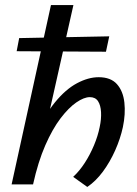

<svg xmlns="http://www.w3.org/2000/svg" viewBox="-20 -731 543 761"><path d="M326 10 270 -30Q295 -53 316 -85.5Q337 -118 352.5 -155Q368 -192 375 -227Q382 -259 380.5 -286.5Q379 -314 368.5 -330Q358 -346 336 -346Q313 -346 282.5 -325Q252 -304 220 -262Q188 -220 159.5 -155Q131 -90 111 0H58Q83 -113 119.5 -193.5Q156 -274 198 -325.5Q240 -377 285 -401Q330 -425 371 -425Q419 -425 443.5 -397.5Q468 -370 473 -324.5Q478 -279 467 -227Q457 -181 436.5 -135Q416 -89 388 -51Q360 -13 326 10ZM26 0 182 -711H271L111 0ZM400 -526 46 -528 56 -580 413 -587Z"/></svg>

Font: Ysabeau SemiBold
Style: Italic
Weight: 600
Italic angle: -12°
Designer: Christian Thalmann (Catharsis Fonts)
Version: Version 2.002